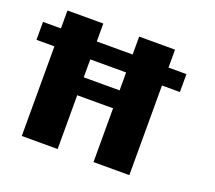

<svg xmlns="http://www.w3.org/2000/svg" viewBox="-141 -1067 1408 1258"><g transform="rotate(20 562.5 -437.5)"><path d="M625 0H875V-625H1000V-750H875V-875H625V-750H375V-875H125V-750H0V-625H125V0H375V-375H625ZM625 -500H375V-625H625Z"/></g></svg>

Font: Faithful 32x
Style: Bold
Weight: 400
Foundry: Faithful Resource Pack
Version: Version 1.0; January 27, 2023